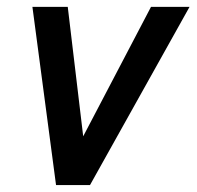

<svg xmlns="http://www.w3.org/2000/svg" viewBox="-20 -532 565 552"><path d="M238.8 0H141.1L73.2 -512.2H174.8L219.2 -140.1L414.1 -512.2H524.9Z"/></svg>

Font: Clear Sans Medium
Style: Italic
Weight: 500
Italic angle: -12°
Foundry: Intel Corporation
Version: Version 1.00